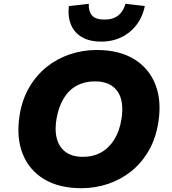

<svg xmlns="http://www.w3.org/2000/svg" viewBox="-20 -979 905 1010"><path d="M408 11Q291 11 212 -36.5Q133 -84 99 -170.5Q65 -257 83 -372Q96 -454 133 -518Q170 -582 224.5 -626Q279 -670 346.5 -693Q414 -716 489 -716Q606 -716 684.5 -668.5Q763 -621 797 -535.5Q831 -450 813 -336Q800 -252 763 -187.5Q726 -123 671.5 -79Q617 -35 549.5 -12Q482 11 408 11ZM416 -154Q471 -154 512.5 -177.5Q554 -201 581.5 -245.5Q609 -290 619 -353Q634 -449 597 -500Q560 -551 479 -551Q426 -551 384 -528.5Q342 -506 315 -461.5Q288 -417 277 -353Q262 -258 299 -206Q336 -154 416 -154ZM512 -760Q453 -760 413 -782.5Q373 -805 354.5 -846.5Q336 -888 342 -947L447 -959Q445 -921 463.5 -898.5Q482 -876 529 -876Q576 -876 603 -898.5Q630 -921 640 -959L742 -947Q723 -859 660.5 -809.5Q598 -760 512 -760Z"/></svg>

Font: Nunito Sans 6pt Black
Style: Italic
Weight: 900
Italic angle: -9°
Version: Version 3.101;gftools[0.9.27]